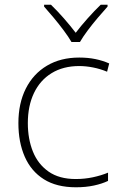

<svg xmlns="http://www.w3.org/2000/svg" viewBox="-20 -784 514 814"><path d="M302 10Q220 10 166 -24Q112 -58 85 -119.5Q58 -181 58 -262Q58 -346 89.5 -408.5Q121 -471 179 -505.5Q237 -540 316 -540Q353 -540 384.5 -533.5Q416 -527 443 -515L434 -480Q405 -492 374.5 -498Q344 -504 316 -504Q248 -504 199 -474Q150 -444 124 -389.5Q98 -335 98 -262Q98 -195 119.5 -141.5Q141 -88 186 -56.5Q231 -25 301 -25Q339 -25 374 -32.5Q409 -40 438 -52V-17Q413 -5 378.5 2.5Q344 10 302 10ZM283 -606Q271 -627 250.5 -654.5Q230 -682 207.5 -709Q185 -736 167 -756V-764H196Q223 -738 251 -706Q279 -674 301 -645Q323 -674 351.5 -706Q380 -738 407 -764H436V-756Q418 -736 395 -709Q372 -682 351.5 -654.5Q331 -627 319 -606Z"/></svg>

Font: Noto Sans Khmer UI ExtraLight
Style: Regular
Weight: 200
Designer: Danh Hong and the Monotype Design Team
Foundry: Monotype Imaging Inc.
Version: Version 2.002; ttfautohint (v1.8.4.7-5d5b)